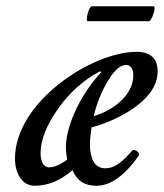

<svg xmlns="http://www.w3.org/2000/svg" viewBox="-20 -582 525 615"><path d="M261 -514H457C466 -514 482 -562 472 -562H274C265 -562 252 -514 261 -514ZM91 13C133 13 173 -3 212 -37C228 -1 252 13 290 13C334 13 380 -20 425 -84C431 -91 411 -107 404 -100C364 -55 344 -43 316 -43C283 -43 268 -75 268 -120C268 -132 270 -150 273 -174C337 -190 485 -253 485 -353C485 -395 462 -416 417 -416C274 -416 28 -255 28 -74C28 -28 50 13 91 13ZM280 -210C290 -251 306 -291 326 -323C345 -356 365 -374 384 -374C400 -374 407 -359 407 -341C407 -274 337 -226 280 -210ZM137 -46C119 -46 110 -66 110 -91C110 -135 130 -183 167 -235C203 -286 249 -327 301 -354L304 -350C249 -293 191 -189 191 -109C191 -98 193 -87 195 -71C173 -54 153 -46 137 -46Z"/></svg>

Font: Junicode Two Beta SemiCondensed Medium
Style: Italic
Weight: 500
Width: 4
Italic angle: -10°
Version: Version 1.063